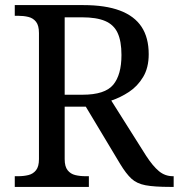

<svg xmlns="http://www.w3.org/2000/svg" viewBox="-20 -734 702 754"><path d="M38 0V-42H51Q73 -42 91.5 -46.5Q110 -51 121.5 -65.5Q133 -80 133 -109V-604Q133 -634 121.5 -648.5Q110 -663 91.5 -667.5Q73 -672 51 -672H38V-714H307Q394 -714 451 -692.5Q508 -671 536 -628.5Q564 -586 564 -521Q564 -468 542 -431.5Q520 -395 486.5 -373Q453 -351 417 -339L554 -122Q580 -82 604 -62Q628 -42 659 -42H662V0H648Q586 0 551.5 -6.5Q517 -13 496 -32.5Q475 -52 452 -90L317 -315H234V-109Q234 -80 245.5 -65.5Q257 -51 275.5 -46.5Q294 -42 316 -42H329V0ZM304 -362Q392 -362 424.5 -401Q457 -440 457 -518Q457 -572 442 -604.5Q427 -637 393 -651.5Q359 -666 302 -666H234V-362Z"/></svg>

Font: Noto Serif Armenian
Style: Regular
Weight: 400
Designer: Monotype Design Team
Foundry: Monotype Imaging Inc.
Version: Version 2.007